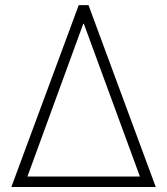

<svg xmlns="http://www.w3.org/2000/svg" viewBox="-20 -748 668 768"><path d="M25.4 0 294.9 -727.5H334L603 0ZM89.8 -42H539.6L315.4 -652.8H313Z"/></svg>

Font: Inter 18pt ExtraLight
Style: Regular
Weight: 250
Designer: Rasmus Andersson
Foundry: rsms
Version: Version 4.001;git-66647c0bb